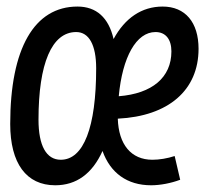

<svg xmlns="http://www.w3.org/2000/svg" viewBox="-20 -547 626 577"><path d="M438 -66.9C374 -66.9 336.4 -112.8 334 -190.4C486.3 -197.8 576.7 -275.9 576.7 -400.4C576.7 -480 536.6 -527.3 468.8 -527.3C405.8 -527.3 355.5 -492.7 321.3 -429.7C306.6 -494.1 269.5 -527.3 212.9 -527.3C83 -527.3 10.7 -401.4 10.7 -174.3C10.7 -56.2 59.1 9.8 146 9.8C209.5 9.8 257.3 -24.9 288.1 -93.3C311.5 -27.3 362.3 9.8 434.1 9.8C461.9 9.8 494.6 3.4 521.5 -6.8L504.9 -78.1C482.9 -70.8 458.5 -66.9 438 -66.9ZM162.6 -66.9C119.1 -66.9 95.7 -109.4 95.7 -187.5C95.7 -356.4 135.7 -450.7 209 -450.7C247.6 -450.7 269 -411.6 269 -341.8C269 -164.6 231.4 -66.9 162.6 -66.9ZM336.9 -257.8C347.7 -375.5 389.6 -450.7 447.3 -450.7C478 -450.7 495.1 -428.7 495.1 -392.6C495.1 -314 437 -265.6 336.9 -257.8Z"/></svg>

Font: Cascadia Code PL SemiLight
Style: Italic
Weight: 350
Italic angle: -10°
Monospace: yes
Designer: Aaron Bell
Foundry: Saja Typeworks
Version: Version 2404.023